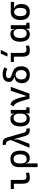

<svg xmlns="http://www.w3.org/2000/svg" viewBox="2106 -2942 1060 5313"><g transform="rotate(-90 2636.5 -285.0)"><path d="M373 9.8Q286.6 9.8 248.3 -39.1Q210 -87.9 210 -195.3V-431.6H63.5V-517.6H313.5V-200.2Q313.5 -138.7 331.8 -110.8Q350.1 -83 412.1 -83Q450.2 -83 507.8 -101.6L519.5 -10.7Q481.9 0 447.3 4.9Q412.6 9.8 373 9.8Z M914.1 9.8Q857.4 9.8 821.8 -16.6Q786.1 -43 781.2 -94.7H771.5V224.6H668V-285.6Q668 -404.8 725.8 -466.1Q783.7 -527.3 896.5 -527.3Q1009.3 -527.3 1067.1 -458Q1125 -388.7 1125 -253.9Q1125 -126.5 1069.8 -58.3Q1014.6 9.8 914.1 9.8ZM771.5 -237.3Q771.5 -78.1 887.7 -78.1Q1022.5 -78.1 1022.5 -253.9Q1022.5 -439.5 896.5 -439.5Q771.5 -439.5 771.5 -281.2Z M1693.4 9.8Q1629.9 9.8 1590.8 -18.8Q1551.8 -47.4 1530.3 -122.6L1446.8 -413.6L1429.2 -408.2Q1437 -376 1436.3 -346.2Q1435.5 -316.4 1424.8 -288.6L1315.4 0H1204.6L1418 -514.6L1402.8 -566.4Q1389.2 -612.8 1369.6 -631.1Q1350.1 -649.4 1321.8 -649.4Q1308.6 -649.4 1291.5 -645.5L1279.8 -736.3Q1304.7 -742.2 1331.5 -742.2Q1394 -742.2 1431.9 -714.8Q1469.7 -687.5 1490.7 -615.2L1619.6 -166Q1632.8 -119.6 1653.1 -101.3Q1673.3 -83 1703.1 -83Q1716.3 -83 1733.4 -86.9L1745.1 3.9Q1720.2 9.8 1693.4 9.8Z M2001 9.8Q1902.8 9.8 1848.9 -58.3Q1794.9 -126.5 1794.9 -253.9Q1794.9 -384.3 1850.3 -455.8Q1905.8 -527.3 2006.8 -527.3Q2126.5 -527.3 2138.7 -423.8H2148.4V-517.6H2252V-93.8L2323.2 -83V0L2157.2 4.9L2150.4 -93.8H2138.7Q2133.3 -42 2096.4 -16.1Q2059.6 9.8 2001 9.8ZM2148.4 -224.6V-293Q2148.4 -362.3 2117.4 -400.9Q2086.4 -439.5 2031.2 -439.5Q1967.3 -439.5 1932.4 -391.1Q1897.5 -342.8 1897.5 -253.9Q1897.5 -78.1 2026.4 -78.1Q2084 -78.1 2116.2 -116.7Q2148.4 -155.3 2148.4 -224.6Z M2560.5 0 2505.4 -190.4Q2486.3 -255.9 2466.6 -306.4Q2446.8 -356.9 2418.7 -391.1Q2390.6 -425.3 2346.7 -441.9L2406.2 -527.3Q2481.4 -499.5 2521.2 -435.3Q2561 -371.1 2585.9 -273.4L2632.8 -87.9H2638.7L2780.3 -517.6H2890.6L2703.1 0Z M3224.1 9.8Q3114.3 9.8 3052.7 -47.6Q2991.2 -105 2991.2 -208Q2991.2 -298.3 3034.4 -350.8Q3077.6 -403.3 3157.2 -408.2V-419.4Q3089.4 -443.4 3058.3 -478.5Q3027.3 -513.7 3027.3 -566.9Q3027.3 -650.9 3082.8 -696.5Q3138.2 -742.2 3239.3 -742.2Q3346.7 -742.2 3434.6 -689.9L3384.8 -610.4Q3322.8 -649.4 3239.3 -649.4Q3182.1 -649.4 3156.5 -632.3Q3130.9 -615.2 3130.9 -576.7Q3130.9 -544.9 3153.1 -524.2Q3175.3 -503.4 3230.5 -488.3Q3303.7 -468.3 3354.7 -438.7Q3405.8 -409.2 3432.4 -358.2Q3459 -307.1 3459 -222.7Q3459 -112.8 3397 -51.5Q3335 9.8 3224.1 9.8ZM3225.1 -80.1Q3286.1 -80.1 3320.3 -120.1Q3354.5 -160.2 3354.5 -232.4Q3354.5 -300.8 3317.9 -342.3Q3281.2 -383.8 3220.7 -383.8Q3164.6 -383.8 3130.1 -339.6Q3095.7 -295.4 3095.7 -222.7Q3095.7 -155.3 3129.9 -117.7Q3164.1 -80.1 3225.1 -80.1Z M3888.7 9.8Q3802.2 9.8 3763.9 -39.1Q3725.6 -87.9 3725.6 -195.3V-431.6H3579.1V-517.6H3829.1V-200.2Q3829.1 -138.7 3847.4 -110.8Q3865.7 -83 3927.7 -83Q3965.8 -83 4023.4 -101.6L4035.2 -10.7Q3997.6 0 3962.9 4.9Q3928.2 9.8 3888.7 9.8ZM3728 -609.4 3811 -794.9H3914.6L3821.8 -609.4Z M4344.7 9.8Q4246.6 9.8 4192.6 -58.3Q4138.7 -126.5 4138.7 -253.9Q4138.7 -384.3 4194.1 -455.8Q4249.5 -527.3 4350.6 -527.3Q4470.2 -527.3 4482.4 -423.8H4492.2V-517.6H4595.7V-93.8L4667 -83V0L4501 4.9L4494.1 -93.8H4482.4Q4477.1 -42 4440.2 -16.1Q4403.3 9.8 4344.7 9.8ZM4492.2 -224.6V-293Q4492.2 -362.3 4461.2 -400.9Q4430.2 -439.5 4375 -439.5Q4311 -439.5 4276.1 -391.1Q4241.2 -342.8 4241.2 -253.9Q4241.2 -78.1 4370.1 -78.1Q4427.7 -78.1 4460 -116.7Q4492.2 -155.3 4492.2 -224.6Z M4963.4 9.8Q4853 9.8 4796.1 -55.9Q4739.3 -121.6 4739.3 -249Q4739.3 -377.4 4798.1 -447.5Q4856.9 -517.6 4963.4 -517.6H5239.3V-424.8H5072.8V-413.1Q5104.5 -408.2 5129.2 -382.3Q5153.8 -356.4 5168.2 -316.7Q5182.6 -276.9 5182.6 -229.5Q5182.6 -111.8 5127 -51Q5071.3 9.8 4963.4 9.8ZM4963.4 -83Q5075.2 -83 5075.2 -249Q5075.2 -333.5 5046.1 -379.2Q5017.1 -424.8 4963.4 -424.8Q4907.2 -424.8 4877 -379.2Q4846.7 -333.5 4846.7 -249Q4846.7 -83 4963.4 -83Z"/></g></svg>

Font: CaskaydiaMono NF
Style: Regular
Weight: 400
Designer: Aaron Bell
Foundry: Saja Typeworks
Version: Version 2111.001; ttfautohint (v1.8.4);Nerd Fonts 3.1.1